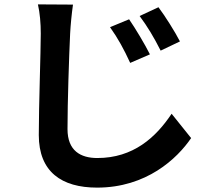

<svg xmlns="http://www.w3.org/2000/svg" viewBox="-20 -800 946 876"><path d="M153 -780C162 -741 166 -694 166 -647C166 -562 157 -317 157 -184C157 -16 261 56 423 56C648 56 788 -76 852 -170L763 -281C691 -173 588 -79 424 -79C348 -79 288 -112 288 -211C288 -334 295 -540 300 -647C302 -686 307 -737 313 -779ZM482 -676C519 -624 545 -576 574 -513L664 -552C641 -598 598 -670 569 -712ZM617 -727C654 -677 681 -632 713 -569L801 -611C778 -656 733 -727 703 -767Z"/></svg>

Font: GenEiGothic-pro-Regular
Style: Bold
Weight: 700
Designer: Ryoko NISHIZUKA (kana & ideographs); Paul D. Hunt (Latin, Greek & Cyrillic); Wenlong ZHANG (bopomofo); Sandoll Communica
Foundry: Adobe Systems Incorporated; o_tamon
Version: Version 1.000.140830